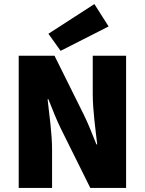

<svg xmlns="http://www.w3.org/2000/svg" viewBox="-20 -924 712 944"><path d="M72 0H236V-188C236 -268 222 -362 214 -436H218C238 -386 258 -334 280 -290L424 0H600V-650H436V-462C436 -382 450 -284 458 -214H454C434 -264 414 -316 392 -360L248 -650H72ZM278 -674 514 -794 444 -904 218 -758Z"/></svg>

Font: Source Sans Pro Black
Style: Regular
Weight: 900
Designer: Paul D. Hunt
Foundry: Adobe Systems Incorporated
Version: Version 3.006;hotconv 1.0.111;makeotfexe 2.5.65597